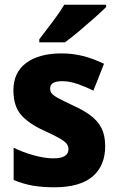

<svg xmlns="http://www.w3.org/2000/svg" viewBox="-20 -786 500 816"><path d="M427 -165Q427 -81 373 -35.5Q319 10 211 10Q160 10 119.5 3Q79 -4 38 -21V-158Q79 -138 125 -125.5Q171 -113 207 -113Q271 -113 271 -152Q271 -164 264 -174Q257 -184 235 -197Q213 -210 167 -231Q101 -261 69 -298.5Q37 -336 37 -402Q37 -479 92 -519Q147 -559 241 -559Q289 -559 332.5 -548Q376 -537 422 -515L377 -401Q342 -418 308.5 -429.5Q275 -441 244 -441Q193 -441 193 -410Q193 -398 200 -389Q207 -380 228 -368.5Q249 -357 292 -337Q334 -318 364 -296Q394 -274 410.5 -243Q427 -212 427 -165ZM431 -756Q413 -738 381.5 -710Q350 -682 316 -653.5Q282 -625 256 -606H147V-619Q172 -652 202.5 -692Q233 -732 253 -766H431Z"/></svg>

Font: Noto Sans Gujarati SemiCondensed ExtraBold
Style: Regular
Weight: 800
Width: 4
Designer: Jelle Bosma - Monotype Design Team, Universal Thirst
Foundry: Monotype Imaging Inc.
Version: Version 2.106; ttfautohint (v1.8.4.7-5d5b)